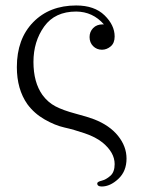

<svg xmlns="http://www.w3.org/2000/svg" viewBox="-20 -470 520 695"><path d="M41 -227.1Q41 -329.1 100.1 -389.6Q159.2 -450.2 255.9 -450.2Q321.8 -450.2 358.4 -414.6Q395 -378.9 395 -337.9Q395 -314 380.6 -302Q366.2 -290 349.1 -290Q330.1 -290 317.1 -303Q304.2 -315.9 304.2 -335.9Q304.2 -355 317.1 -368.4Q330.1 -381.8 352.1 -381.8H356Q315.9 -427.7 255.9 -428.2Q178.7 -428.2 139.9 -374Q101.1 -319.8 101.1 -245.8Q101.1 -171.9 133.8 -126Q153.8 -99.1 180.9 -85Q208 -70.8 252.9 -58.8Q297.9 -46.9 320.8 -38.1Q377 -16.1 407.5 22Q438 60.1 438 104Q438 149.9 408.4 177.5Q378.9 205.1 348.1 205.1Q332 205.1 332 193.8Q332 188 347.9 184.1Q363.8 180.2 379.4 166.5Q395 152.8 395 124Q395 82 351.1 45.9Q326.2 25.9 286.6 12.5Q247.1 -1 213.1 -8.5Q179.2 -16.1 141.6 -37.6Q104 -59.1 79.1 -92.8Q41 -147 41 -227.1Z"/></svg>

Font: CMU Serif Upright Italic
Style: UprightItalic
Weight: 500
Version: Version 0.7.0